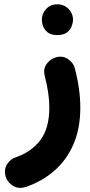

<svg xmlns="http://www.w3.org/2000/svg" viewBox="-20 -581 428 914"><path d="M239.3 -305.7Q274.9 -318.8 302.5 -300.5Q330.1 -282.2 336.4 -254.9Q362.3 -157.2 362.3 -68.4Q362.3 31.7 329.1 107.2Q295.9 182.6 237.1 233.2Q178.2 283.7 102.1 309.1Q68.8 319.8 42.2 303.7Q15.6 287.6 7.3 260.7Q-2.4 226.1 13.7 200.9Q29.8 175.8 54.2 168Q129.4 142.6 172.1 85.9Q214.8 29.3 214.8 -68.4Q214.8 -134.8 193.4 -217.8Q184.6 -251 200.7 -274.4Q216.8 -297.9 239.3 -305.7ZM179.2 -488.3Q179.2 -516.1 199.7 -538.3Q220.2 -560.5 252 -560.5Q274.9 -560.5 290.8 -550.8Q306.6 -541 315.9 -526.9Q327.6 -507.3 327.6 -488.3Q327.6 -473.6 321.3 -456.3Q314.9 -439 298.6 -426.5Q282.2 -414.1 252.9 -414.1Q222.7 -414.1 207 -426.8Q191.4 -439.5 185.1 -456.1Q179.2 -472.2 179.2 -488.3Z"/></svg>

Font: Mikhak ExtraBold
Style: Regular
Weight: 800
Designer: Amin Abedi
Version: Version 3.3